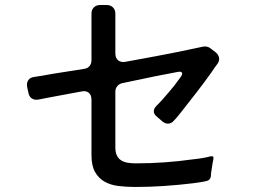

<svg xmlns="http://www.w3.org/2000/svg" viewBox="-20 -767 1040 764"><path d="M518 -23Q482 -23 450.5 -27Q419 -31 395.5 -44.5Q372 -58 358 -83Q344 -108 344 -150V-370Q344 -389 333 -398Q322 -407 304 -403L191 -382Q174 -379 159.5 -376Q145 -373 134 -371Q118 -368 107 -375Q96 -382 93 -398L88 -421Q85 -437 92.5 -448Q100 -459 117 -461Q131 -463 149 -466Q167 -469 188 -473L315 -493Q329 -495 336.5 -504.5Q344 -514 344 -527V-713Q344 -728 353.5 -737.5Q363 -747 378 -747H405Q420 -747 429.5 -737.5Q439 -728 439 -713V-555Q439 -536 450 -527Q461 -518 479 -521L598 -543Q636 -550 668.5 -556.5Q701 -563 729 -569Q765 -577 786 -581Q794 -583 802.5 -581.5Q811 -580 817 -575L838 -559Q849 -550 851.5 -538Q854 -526 846 -514Q840 -506 833.5 -497Q827 -488 820 -477Q792 -438 763 -400.5Q734 -363 704 -325Q695 -314 687.5 -304.5Q680 -295 672 -287Q662 -275 648 -275Q637 -275 626 -284L603 -304Q592 -313 592 -324Q592 -335 602 -345Q607 -350 612.5 -356Q618 -362 624 -368Q649 -396 674 -427L697 -458Q708 -472 704 -478Q700 -484 683 -480L595 -463Q532 -450 466 -436Q454 -433 446.5 -424Q439 -415 439 -402V-181Q439 -161 445 -148.5Q451 -136 462 -129Q473 -122 488 -119.5Q503 -117 521 -117Q578 -117 634.5 -121Q691 -125 748 -133Q788 -137 818 -145Q832 -148 829 -133Q828 -127 826 -118L820 -79L819 -65Q817 -51 803 -47Q791 -44 777.5 -42Q764 -40 750 -38Q692 -31 634 -27Q576 -23 518 -23Z"/></svg>

Font: Higure Gothic Medium
Style: Regular
Weight: 500
Designer: Yoshimichi Ohira
Foundry: Positype
Version: Version 1.000